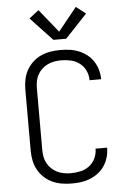

<svg xmlns="http://www.w3.org/2000/svg" viewBox="-63 -1022 727 1076"><g transform="rotate(-5 300.0 -484.0)"><path d="M297 8Q269 8 241.5 3.5Q214 -1 188.5 -12.5Q163 -24 142 -43.5Q121 -63 107.5 -87.5Q94 -112 88.5 -139.5Q83 -167 83 -195V-540Q83 -568 88.5 -595.5Q94 -623 107.5 -647.5Q121 -672 142 -691.5Q163 -711 188.5 -722.5Q214 -734 241.5 -738.5Q269 -743 297 -743Q324 -743 350 -739.5Q376 -736 400.5 -726Q425 -716 446 -700Q467 -684 481.5 -662Q496 -640 503.5 -614.5Q511 -589 511 -563Q511 -562 511 -561.5Q511 -561 511 -560H446Q446 -560 446 -560.5Q446 -561 446 -562Q446 -589 434 -614.5Q422 -640 400 -656.5Q378 -673 351 -679Q324 -685 297 -685Q278 -685 258 -681.5Q238 -678 220.5 -669.5Q203 -661 188.5 -647.5Q174 -634 164.5 -616.5Q155 -599 151.5 -579.5Q148 -560 148 -540V-195Q148 -175 151.5 -155.5Q155 -136 164.5 -118.5Q174 -101 188.5 -87.5Q203 -74 220.5 -65.5Q238 -57 258 -53.5Q278 -50 297 -50Q324 -50 351 -56Q378 -62 400 -78.5Q422 -95 434 -120.5Q446 -146 446 -173Q446 -174 446 -174.5Q446 -175 446 -175H511Q511 -174 511 -173.5Q511 -173 511 -172Q511 -146 503.5 -120.5Q496 -95 481.5 -73Q467 -51 446 -35Q425 -19 400.5 -9Q376 1 350 4.5Q324 8 297 8ZM264 -803 141 -934 195 -976 300 -846 405 -976 459 -934 336 -803Z"/></g></svg>

Font: Iosevka Curly Light Extended
Style: Regular
Weight: 300
Width: 7
Monospace: yes
Designer: Belleve Invis
Foundry: Belleve Invis
Version: Version 11.1.0; ttfautohint (v1.8.3)